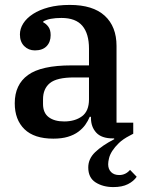

<svg xmlns="http://www.w3.org/2000/svg" viewBox="-20 -552 592 781"><path d="M441 209Q399 209 369 190Q339 171 339 129Q339 94 367 67Q395 40 445 14L444 11H439Q393 11 371.5 -12.5Q350 -36 350 -72V-77H345Q338 -60 327 -44.5Q316 -29 298.5 -16Q281 -3 256 4.5Q231 12 197 12Q119 12 79.5 -26.5Q40 -65 40 -132Q40 -208 94 -247Q148 -286 270 -286H342V-354Q342 -415 315 -447Q288 -479 230 -479Q181 -479 156 -465V-461Q167 -456 176.5 -443.5Q186 -431 186 -409Q186 -381 169.5 -364Q153 -347 122 -347Q96 -347 78.5 -364.5Q61 -382 61 -412Q61 -435 74.5 -456.5Q88 -478 114 -495Q140 -512 177.5 -522Q215 -532 264 -532Q358 -532 406 -488Q454 -444 454 -365V-53H522V-8L507 0Q480 14 463.5 30Q447 46 437 61.5Q427 77 423.5 91.5Q420 106 420 116Q420 136 432 148Q444 160 465 160Q491 160 509 139L536 167Q524 185 500.5 197Q477 209 441 209ZM241 -58Q285 -58 313.5 -79Q342 -100 342 -148V-237H282Q211 -237 183 -214Q155 -191 155 -148V-129Q155 -93 178 -75.5Q201 -58 241 -58Z"/></svg>

Font: IBM Plex Serif Medm
Style: Regular
Weight: 500
Designer: Mike Abbink, Paul van der Laan, Pieter van Rosmalen
Foundry: Bold Monday
Version: Version 3.001